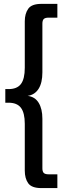

<svg xmlns="http://www.w3.org/2000/svg" viewBox="-20 -803 323 987"><path d="M197.9 -681.6V-431.2Q197.9 -377.3 178.4 -346.5Q159 -315.7 122.2 -310.1Q159.6 -305.7 178.7 -274.7Q197.9 -243.6 197.9 -192.2V62.4Q197.9 79 205 86.1Q212.2 93.1 230 93.1H274.9V163.9H192.8Q142.8 163.9 125.1 139.1Q107.4 114.3 107.4 74.1V-166.6Q107.4 -222.6 87.6 -248.8Q67.9 -275 23.8 -275H7.3V-345H23.8Q67.9 -345 87.6 -371.2Q107.4 -397.4 107.4 -454.6V-693.3Q107.4 -732.7 125.1 -757.9Q142.8 -783.1 192.8 -783.1H274.9V-712.3H230Q212.2 -712.3 205 -705.3Q197.9 -698.2 197.9 -681.6Z"/></svg>

Font: Teko Variable Light
Style: Regular
Weight: 300
Designer: Manushi Parikh, Jonny Pinhorn
Foundry: Indian Type Foundry
Version: Version 3.000